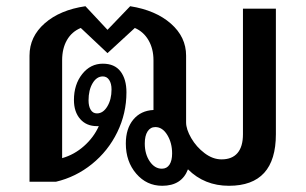

<svg xmlns="http://www.w3.org/2000/svg" viewBox="-20 -588 984 618"><path d="M868 -560V-156Q868 10 717 10Q638 10 585 -43Q565 10 502 10Q452 10 418.5 -29Q385 -68 385 -126Q385 -174 409 -203Q433 -232 474 -234V-394Q474 -431 458 -458.5Q442 -486 414 -498L326 -417L240 -498Q211 -486 195.5 -459Q180 -432 180 -394V-79Q219 -90 250.5 -118Q282 -146 298 -182H292Q258 -182 238 -205Q218 -228 218 -266Q218 -316 244.5 -349.5Q271 -383 311 -383Q349 -383 368 -358Q387 -333 387 -291Q387 -223 357.5 -162.5Q328 -102 276 -60Q224 -18 160 -3H75V-409Q75 -470 124 -513Q173 -556 255 -568L326 -492L399 -568Q481 -555 530 -512Q579 -469 579 -409V-194Q579 -172 595.5 -143.5Q612 -115 638.5 -95Q665 -75 693 -75Q727 -75 744.5 -95.5Q762 -116 762 -156V-560ZM292 -223Q312 -223 325.5 -245.5Q339 -268 339 -300Q339 -319 331.5 -330.5Q324 -342 311 -342Q291 -342 278 -320Q265 -298 265 -265Q265 -246 272 -234.5Q279 -223 292 -223ZM534 -94Q534 -128 518.5 -153.5Q503 -179 480 -179Q464 -179 455 -165Q446 -151 446 -126Q446 -92 462 -68.5Q478 -45 501 -45Q517 -45 525.5 -58Q534 -71 534 -94Z"/></svg>

Font: KoHo SemiBold
Style: Regular
Weight: 600
Designer: Cadson Demak & Katatrad Team
Foundry: Cadson Demak Co.,Ltd.
Version: Version 1.000; ttfautohint (v1.6)